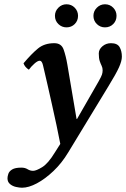

<svg xmlns="http://www.w3.org/2000/svg" viewBox="-20 -646 590 898"><path d="M295 -344 338 -90 340 -89 441 -265Q454 -288 457 -297.5Q460 -307 460 -317Q460 -329 455.5 -338Q451 -347 446.5 -360Q442 -373 442 -396Q442 -415 459 -429.5Q476 -444 499 -444Q529 -444 539.5 -425.5Q550 -407 550 -381Q550 -361 536.5 -331Q523 -301 488 -244L299 67Q269 117 230 154Q191 191 152.5 211.5Q114 232 83 232Q72 232 55.5 228.5Q39 225 27 215Q15 205 15 188Q15 179 19 167Q23 155 37 146.5Q51 138 80 138Q97 138 109 145.5Q121 153 135 153Q149 153 177 136Q205 119 236 68L262 27Q255 -11 244.5 -59.5Q234 -108 223 -157.5Q212 -207 202.5 -248.5Q193 -290 187 -315.5Q181 -341 181 -341Q176 -362 166 -362Q156 -362 140.5 -348Q125 -334 115 -320Q96 -332 90 -350Q128 -395 158 -419.5Q188 -444 234 -444Q267 -444 277.5 -414.5Q288 -385 295 -344ZM237 -572Q237 -594 253 -610Q269 -626 291 -626Q314 -626 329.5 -610Q345 -594 345 -572Q345 -549 329.5 -533.5Q314 -518 291 -518Q269 -518 253 -533.5Q237 -549 237 -572ZM417 -572Q417 -594 433 -610Q449 -626 471 -626Q494 -626 509.5 -610Q525 -594 525 -572Q525 -549 509.5 -533.5Q494 -518 471 -518Q449 -518 433 -533.5Q417 -549 417 -572Z"/></svg>

Font: Libertinus Serif Semibold Italic
Style: Regular
Weight: 600
Italic angle: -11.5°
Designer: Philipp H. Poll, Khaled Hosny
Foundry: Caleb Maclennan
Version: Version 7.051;RELEASE